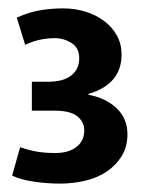

<svg xmlns="http://www.w3.org/2000/svg" viewBox="-20 -878 346 458"><path d="M20 -836Q52 -850 78.5 -854Q105 -858 131 -858Q159 -858 184.5 -850Q210 -842 229 -827.5Q248 -813 259 -793Q270 -773 270 -748Q270 -677 191 -654V-652Q233 -644 258.5 -619.5Q284 -595 284 -558Q284 -528 270.5 -506Q257 -484 235 -469Q213 -454 183.5 -447Q154 -440 123 -440Q94 -440 62 -444.5Q30 -449 9 -459L28 -527Q51 -519 70 -516Q89 -513 112 -513Q144 -513 162.5 -527.5Q181 -542 181 -567Q181 -587 164.5 -600.5Q148 -614 110 -614H56V-683H95Q131 -683 150 -698Q169 -713 169 -739Q169 -764 150.5 -775.5Q132 -787 111 -787Q94 -787 76.5 -783.5Q59 -780 40 -771Z"/></svg>

Font: Mukta Vaani
Style: Bold
Weight: 700
Designer: Noopur Datye, Girish Dalvi, Yashodeep Gholap, Pallavi Karambelkar
Foundry: Ek Type
Version: Version 2.538;PS 1.000;hotconv 16.6.51;makeotf.lib2.5.65220;